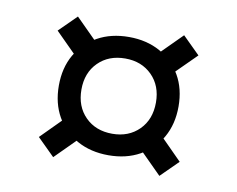

<svg xmlns="http://www.w3.org/2000/svg" viewBox="-53 -508 640 519"><g transform="rotate(10 267.5 -248.0)"><path d="M122 -441 191.5 -371.5 144 -324.5 74.5 -394ZM74.5 -102 146.5 -174.5 194 -127 122 -55ZM268 -410.5Q316.5 -410.5 353.5 -390Q390.5 -369.5 411.2 -333.2Q432 -297 432 -248.5Q432 -200 411.2 -163.5Q390.5 -127 353.5 -106.5Q316.5 -86 268 -86Q219 -86 182 -106.5Q145 -127 124.2 -163.5Q103.5 -200 103.5 -248.5Q103.5 -297 124.2 -333.2Q145 -369.5 182 -390Q219 -410.5 268 -410.5ZM268 -145Q313 -145 341.5 -173.5Q370 -202 370 -248.5Q370 -294.5 341.5 -323Q313 -351.5 268 -351.5Q222.5 -351.5 194 -323Q165.5 -294.5 165.5 -248.5Q165.5 -202 194 -173.5Q222.5 -145 268 -145ZM461 -394 390 -323.5 343 -370.5 413.5 -441ZM461 -102 413.5 -55 344.5 -124 392 -171.5Z"/></g></svg>

Font: Newsreader 9pt
Style: Regular
Weight: 400
Designer: Hugues Gentile
Foundry: Production Type
Version: Version 1.003